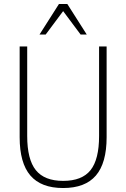

<svg xmlns="http://www.w3.org/2000/svg" viewBox="-20 -939 636 967"><path d="M298 8Q187 8 133 -55Q79 -118 79 -248V-705H117V-254Q117 -136 160.5 -82Q204 -28 298 -28Q393 -28 436 -82Q479 -136 479 -254V-705H517V-248Q517 -118 463 -55Q409 8 298 8ZM179 -765 277 -919H319L417 -765H386L298 -883L210 -765Z"/></svg>

Font: Nunito Sans 12pt ExtraLight Condensed
Style: Regular
Weight: 200
Width: 3
Version: Version 3.101;gftools[0.9.27]